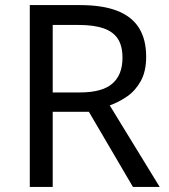

<svg xmlns="http://www.w3.org/2000/svg" viewBox="-20 -734 662 754"><path d="M294 -714Q383 -714 440.5 -691.5Q498 -669 526 -624Q554 -579 554 -511Q554 -454 533 -416Q512 -378 479.5 -355.5Q447 -333 411 -320L607 0H502L329 -295H187V0H97V-714ZM289 -636H187V-371H294Q381 -371 421 -405.5Q461 -440 461 -507Q461 -554 442.5 -582Q424 -610 386 -623Q348 -636 289 -636Z"/></svg>

Font: ltelugu05
Style: Book
Weight: 400
Designer: Jelle Bosma - Monotype Design Team
Foundry: Monotype Imaging Inc.
Version: Version 2.003